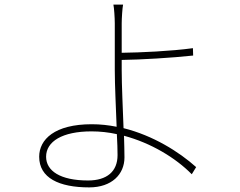

<svg xmlns="http://www.w3.org/2000/svg" viewBox="-20 -786 1040 833"><path d="M490 -113C490 -42 444 -3 362 -3C241 -3 180 -45 180 -106C180 -172 250 -216 377 -216C414 -216 451 -212 487 -204C489 -168 490 -136 490 -113ZM508 -526C591 -527 725 -535 818 -545L817 -577C722 -564 589 -558 508 -557V-685C508 -706 511 -752 514 -766H472C475 -753 478 -708 478 -685V-483C478 -416 483 -319 486 -236C451 -243 415 -247 378 -247C217 -247 150 -181 150 -106C150 -14 236 27 367 27C465 27 520 -30 520 -103C520 -128 519 -161 518 -197C634 -166 741 -102 812 -30L831 -61C756 -128 644 -198 516 -230C513 -316 508 -415 508 -483Z"/></svg>

Font: Genne Gothic ExtraLight
Style: Regular
Weight: 250
Designer: Ryoko NISHIZUKA (kana & ideographs); Paul D. Hunt (Latin, Greek & Cyrillic); Wenlong ZHANG (bopomofo); Sandoll Communica
Foundry: Adobe Systems Incorporated
Version: Version 1.004;PS 1.004;hotconv 16.6.51;makeotf.lib2.5.65220